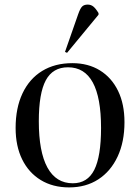

<svg xmlns="http://www.w3.org/2000/svg" viewBox="-20 -802 610 836"><path d="M281 14Q210 14 157.5 -18Q105 -50 76.5 -108Q48 -166 48 -245Q48 -332 78 -395.5Q108 -459 163.5 -493Q219 -527 295 -527Q364 -527 415 -495.5Q466 -464 494 -406.5Q522 -349 522 -270Q522 -184 492 -120Q462 -56 408 -21Q354 14 281 14ZM297 -4Q361 -4 390.5 -62.5Q420 -121 420 -245Q420 -509 276 -509Q210 -509 179.5 -452.5Q149 -396 149 -274Q149 -141 186.5 -72.5Q224 -4 297 -4ZM272 -572 263 -576 320 -739Q329 -765 337.5 -773.5Q346 -782 362 -782Q376 -782 386.5 -773.5Q397 -765 409 -745V-738Z"/></svg>

Font: Literata 72pt
Style: Regular
Weight: 400
Designer: Latin by Veronika Burian and Jose Scaglione. Greek by Irene Vlachou. Cyrillic by Vera Evstafieva.
Foundry: TypeTogether
Version: Version 3.002